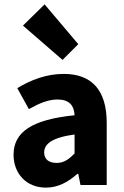

<svg xmlns="http://www.w3.org/2000/svg" viewBox="-20 -846 567 878"><path d="M85 -729 266 -572 338 -644 184 -826ZM42 -138C42 -54 99 12 190 12C246 12 292 -14 334 -51H338L348 0H468V-284C468 -436 398 -508 271 -508C193 -508 122 -481 59 -443L112 -347C160 -374 201 -391 243 -391C297 -391 319 -363 321 -319C125 -299 42 -242 42 -138ZM321 -144C295 -118 273 -101 239 -101C204 -101 182 -117 182 -149C182 -187 217 -217 321 -231Z"/></svg>

Font: Cambridge Sans Bold
Style: Regular
Weight: 700
Version: Version 2.020;PS 002.020;hotconv 1.0.88;makeotf.lib2.5.64775